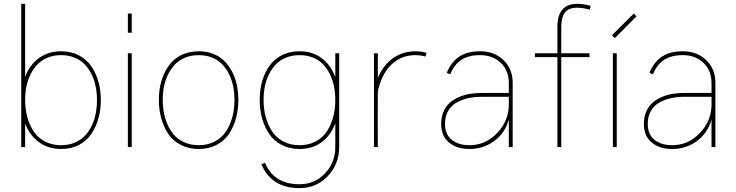

<svg xmlns="http://www.w3.org/2000/svg" viewBox="-20 -760 3801 992"><path d="M109.9 -740.2V-362.8Q133.3 -425.3 181.6 -460.2Q230 -495.1 295.9 -495.1Q347.7 -495.1 387.9 -473.9Q428.2 -452.6 452.4 -416.7Q476.6 -380.9 488.8 -336.7Q501 -292.5 501 -243.2Q501 -193.4 488.8 -149.2Q476.6 -105 452.6 -68.8Q428.7 -32.7 388.4 -11.5Q348.1 9.8 295.9 9.8Q230 9.8 181.6 -25.1Q133.3 -60.1 109.9 -122.1V0H89.8V-740.2ZM481 -243.2Q481 -278.8 474.6 -311.8Q468.3 -344.7 453.9 -374.8Q439.5 -404.8 418.2 -427Q397 -449.2 365.5 -462.2Q334 -475.1 295.9 -475.1Q257.3 -475.1 225.8 -462.2Q194.3 -449.2 173.1 -427Q151.9 -404.8 137.2 -374.8Q122.6 -344.7 116.2 -311.8Q109.9 -278.8 109.9 -243.2Q109.9 -197.8 120.6 -157Q131.3 -116.2 152.8 -82.8Q174.3 -49.3 211.2 -29.5Q248 -9.8 295.9 -9.8Q334.5 -9.8 365.7 -22.9Q397 -36.1 418.2 -58.1Q439.5 -80.1 453.9 -110.4Q468.3 -140.6 474.6 -173.8Q481 -207 481 -243.2Z M660.6 -689.9V-590.8H640.6V-689.9ZM660.6 -484.9V0H640.6V-484.9Z M1211.4 -243.2Q1211.4 -193.4 1199.5 -149.2Q1187.5 -105 1163.6 -68.8Q1139.6 -32.7 1099.4 -11.5Q1059.1 9.8 1006.8 9.8Q954.6 9.8 913.8 -11.5Q873 -32.7 849.1 -68.8Q825.2 -105 813 -149.2Q800.8 -193.4 800.8 -243.2Q800.8 -282.2 808.1 -318.4Q815.4 -354.5 831.5 -387Q847.7 -419.4 871.3 -443.4Q895 -467.3 929.9 -481.2Q964.8 -495.1 1006.8 -495.1Q1048.8 -495.1 1083.3 -481.2Q1117.7 -467.3 1141.1 -443.4Q1164.6 -419.4 1180.7 -387Q1196.8 -354.5 1204.1 -318.4Q1211.4 -282.2 1211.4 -243.2ZM1191.4 -243.2Q1191.4 -278.8 1185.1 -311.8Q1178.7 -344.7 1164.3 -374.8Q1149.9 -404.8 1128.9 -427Q1107.9 -449.2 1076.4 -462.2Q1044.9 -475.1 1006.8 -475.1Q968.3 -475.1 936.8 -462.2Q905.3 -449.2 884 -427Q862.8 -404.8 848.1 -374.8Q833.5 -344.7 827.1 -311.8Q820.8 -278.8 820.8 -243.2Q820.8 -197.8 831.5 -157Q842.3 -116.2 863.8 -82.8Q885.3 -49.3 922.1 -29.5Q959 -9.8 1006.8 -9.8Q1054.2 -9.8 1090.8 -29.5Q1127.4 -49.3 1148.9 -82.8Q1170.4 -116.2 1180.9 -157Q1191.4 -197.8 1191.4 -243.2Z M1732.4 -484.9V0Q1732.4 87.9 1673.6 149.9Q1614.7 211.9 1527.8 211.9Q1382.3 211.9 1330.6 88.9L1349.6 81.1Q1394.5 191.9 1527.8 191.9Q1606.4 191.9 1659.4 135.5Q1712.4 79.1 1712.4 0V-123Q1689 -60.1 1641.4 -25.1Q1593.8 9.8 1527.8 9.8Q1475.6 9.8 1434.8 -11.5Q1394 -32.7 1370.1 -68.8Q1346.2 -105 1334 -149.2Q1321.8 -193.4 1321.8 -243.2Q1321.8 -282.2 1329.1 -318.4Q1336.4 -354.5 1352.5 -387Q1368.7 -419.4 1392.3 -443.4Q1416 -467.3 1450.9 -481.2Q1485.8 -495.1 1527.8 -495.1Q1593.8 -495.1 1641.4 -460Q1689 -424.8 1712.4 -361.8V-484.9ZM1712.4 -243.2Q1712.4 -278.8 1706.1 -311.8Q1699.7 -344.7 1685.3 -374.8Q1670.9 -404.8 1649.9 -427Q1628.9 -449.2 1597.4 -462.2Q1565.9 -475.1 1527.8 -475.1Q1489.3 -475.1 1457.8 -462.2Q1426.3 -449.2 1405 -427Q1383.8 -404.8 1369.1 -374.8Q1354.5 -344.7 1348.1 -311.8Q1341.8 -278.8 1341.8 -243.2Q1341.8 -197.8 1352.5 -157Q1363.3 -116.2 1384.8 -82.8Q1406.2 -49.3 1443.1 -29.5Q1480 -9.8 1527.8 -9.8Q1575.2 -9.8 1611.8 -29.5Q1648.4 -49.3 1669.9 -82.8Q1691.4 -116.2 1701.9 -157Q1712.4 -197.8 1712.4 -243.2Z M1932.1 -484.9V-356.9Q1958.5 -421.4 2009 -458.3Q2059.6 -495.1 2127.4 -495.1Q2157.2 -495.1 2184.1 -486.8L2178.2 -467.8Q2152.3 -475.1 2127.4 -475.1Q2062 -475.1 2015.4 -437.7Q1968.8 -400.4 1946.3 -335.9Q1932.1 -299.3 1932.1 -282.2Q1931.6 -282.2 1931.6 -141.1L1932.1 0H1912.1V-484.9Z M2628.9 -331.1V0H2608.9V-142.1Q2588.4 -71.3 2532.7 -30.8Q2477.1 9.8 2405.3 9.8Q2340.8 9.8 2300 -23.7Q2259.3 -57.1 2259.3 -120.1Q2259.3 -154.8 2271.2 -182.6Q2283.2 -210.4 2303 -228.3Q2322.8 -246.1 2350.3 -258.1Q2377.9 -270 2407 -274.9Q2436 -279.8 2468.3 -279.8H2608.9V-331.1Q2608.9 -395.5 2567.1 -435.3Q2525.4 -475.1 2460.9 -475.1Q2400.9 -475.1 2364 -450.9Q2327.1 -426.8 2306.2 -376L2288.1 -383.8Q2311.5 -440.4 2353.3 -467.8Q2395 -495.1 2460.9 -495.1Q2533.7 -495.1 2581.3 -449.5Q2628.9 -403.8 2628.9 -331.1ZM2608.9 -220.2V-259.8H2468.3Q2431.6 -259.8 2399.9 -252.9Q2368.2 -246.1 2340.1 -230.7Q2312 -215.3 2295.7 -187Q2279.3 -158.7 2279.3 -120.1Q2279.3 -65.4 2314.2 -37.6Q2349.1 -9.8 2405.3 -9.8Q2488.8 -9.8 2548.8 -73Q2608.9 -136.2 2608.9 -220.2Z M2859.9 -484.9V-621.1Q2859.9 -740.2 2962.9 -740.2Q2993.2 -740.2 3031.7 -730L3027.8 -710Q2989.3 -720.2 2962.9 -720.2Q2917 -720.2 2898.4 -694.8Q2879.9 -669.4 2879.9 -621.1V-484.9H3025.9V-464.8H2879.9V0H2859.9V-464.8H2743.7V-484.9Z M3254.4 -689.9 3268.6 -675.8 3156.7 -563 3141.6 -578.1ZM3166.5 -484.9V0H3146.5V-484.9Z M3676.3 -331.1V0H3656.2V-142.1Q3635.7 -71.3 3580.1 -30.8Q3524.4 9.8 3452.6 9.8Q3388.2 9.8 3347.4 -23.7Q3306.6 -57.1 3306.6 -120.1Q3306.6 -154.8 3318.6 -182.6Q3330.6 -210.4 3350.3 -228.3Q3370.1 -246.1 3397.7 -258.1Q3425.3 -270 3454.3 -274.9Q3483.4 -279.8 3515.6 -279.8H3656.2V-331.1Q3656.2 -395.5 3614.5 -435.3Q3572.8 -475.1 3508.3 -475.1Q3448.2 -475.1 3411.4 -450.9Q3374.5 -426.8 3353.5 -376L3335.4 -383.8Q3358.9 -440.4 3400.6 -467.8Q3442.4 -495.1 3508.3 -495.1Q3581.1 -495.1 3628.7 -449.5Q3676.3 -403.8 3676.3 -331.1ZM3656.2 -220.2V-259.8H3515.6Q3479 -259.8 3447.3 -252.9Q3415.5 -246.1 3387.5 -230.7Q3359.4 -215.3 3343 -187Q3326.7 -158.7 3326.7 -120.1Q3326.7 -65.4 3361.6 -37.6Q3396.5 -9.8 3452.6 -9.8Q3536.1 -9.8 3596.2 -73Q3656.2 -136.2 3656.2 -220.2Z"/></svg>

Font: Genome Thin
Style: Regular
Weight: 250
Designer: Alfredo Marco Pradil
Version: Version 1.001